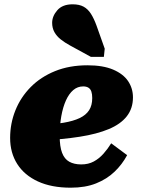

<svg xmlns="http://www.w3.org/2000/svg" viewBox="-20 -857 657 891"><path d="M308 14Q219 14 156 -15Q93 -44 60 -96Q27 -148 27 -217Q27 -284 51.5 -345Q76 -406 122.5 -453Q169 -500 235.5 -527Q302 -554 386 -554Q458 -554 505 -534Q552 -514 574.5 -480.5Q597 -447 597 -405Q597 -354 568.5 -317.5Q540 -281 485 -258Q430 -235 350.5 -222.5Q271 -210 168 -205L171 -278Q231 -280 275.5 -287.5Q320 -295 349.5 -309Q379 -323 393.5 -345.5Q408 -368 408 -402Q408 -420 404 -432Q400 -444 390.5 -450Q381 -456 366 -456Q340 -456 320 -439Q300 -422 286 -391Q272 -360 264.5 -318Q257 -276 257 -226Q257 -177 268 -148Q279 -119 301.5 -106.5Q324 -94 357 -94Q390 -94 415 -107.5Q440 -121 460 -143.5Q480 -166 496 -192L570 -137Q547 -94 511.5 -60Q476 -26 426 -6Q376 14 308 14ZM428 -738Q416 -771 402 -793Q388 -815 368 -826Q348 -837 317 -837Q270 -837 246 -809.5Q222 -782 222 -751Q222 -727 232.5 -708Q243 -689 262 -674Q281 -659 305 -646L402 -593H462L466 -631Z"/></svg>

Font: Roboto Serif Black
Style: Italic
Weight: 900
Italic angle: -10°
Version: Version 1.008